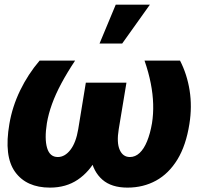

<svg xmlns="http://www.w3.org/2000/svg" viewBox="-20 -811 871 840"><path d="M153.3 -545.9H308.6Q273.9 -493.7 248.5 -446.3Q223.1 -398.9 207.5 -355.7Q191.9 -312.5 185.1 -272Q174.3 -203.6 186 -163.8Q197.8 -124 232.9 -124Q263.7 -124 288.1 -155.5Q312.5 -187 322.3 -246.1L355.5 -449.2H481L450.2 -265.6Q437 -183.6 404.3 -121.6Q371.6 -59.6 320.3 -24.9Q269 9.8 198.7 9.8Q95.7 9.8 46.1 -58.8Q-3.4 -127.4 21 -268.6Q33.7 -344.2 68.1 -415.3Q102.5 -486.3 153.3 -545.9ZM612.3 -545.9H767.6Q798.3 -486.3 809.6 -415.3Q820.8 -344.2 808.6 -268.6Q793.9 -174.8 756.1 -113Q718.3 -51.3 662.6 -20.8Q606.9 9.8 537.6 9.8Q467.8 9.8 428 -24.9Q388.2 -59.6 376.7 -121.6Q365.2 -183.6 378.4 -265.6L408.7 -449.2H533.2L499.5 -246.1Q489.7 -187 503.7 -155.5Q517.6 -124 548.3 -124Q571.8 -124 590.8 -141.8Q609.9 -159.7 623.5 -193.1Q637.2 -226.6 645 -272Q651.4 -312.5 650.1 -355.7Q648.9 -398.9 639.6 -446.3Q630.4 -493.7 612.3 -545.9ZM415.5 -620.6 486.3 -790.5H635.7L514.6 -620.6Z"/></svg>

Font: Inter Tight ExtraBold
Style: Italic
Weight: 800
Italic angle: -9.39999°
Designer: Rasmus Andersson
Foundry: rsms
Version: Version 3.004